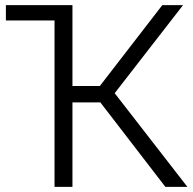

<svg xmlns="http://www.w3.org/2000/svg" viewBox="-20 -730 752 750"><path d="M428 -366 712 0H626L372 -330H263V0H193V-650H3V-710H263V-394H370L614 -710H695Z"/></svg>

Font: Raleway-v4020
Style: Regular
Weight: 400
Designer: Matt McInerney, Pablo Impallari, Rodrigo Fuenzalida
Foundry: Matt McInerney, Pablo Impallari, Rodrigo Fuenzalida
Version: Version 4.020;PS 004.020;hotconv 1.0.88;makeotf.lib2.5.64775